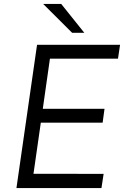

<svg xmlns="http://www.w3.org/2000/svg" viewBox="-20 -949 634 969"><path d="M63 0 167 -723H586L575.5 -653H232L196 -400H507.5L498 -330H186L149 -72L503 -71.5L492 0ZM289 -929H198L344 -783.5H405.5Z"/></svg>

Font: Public Sans Light
Style: Italic
Weight: 300
Italic angle: -8°
Designer: The Public Sans project authors (U.S. Web Design System). Libre Franklin designed by Pablo Impallari and Rodrigo Fuenzal
Version: Version 1.007; ttfautohint (v1.8.1) -l 8 -r 50 -G 200 -x 14 